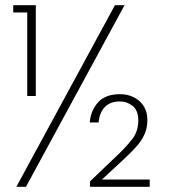

<svg xmlns="http://www.w3.org/2000/svg" viewBox="-20 -720 658 740"><path d="M423 -700H460L80 0H43ZM85 -672H31V-700H118V-350H85ZM326 -248Q329 -292 357 -324.5Q385 -357 443 -357Q473 -357 497 -344.5Q521 -332 534.5 -310Q548 -288 548 -257Q548 -227 537 -202.5Q526 -178 505.5 -155Q485 -132 458 -107L361 -17L356 -28H557V0H327V-21L440 -129Q467 -155 490 -184.5Q513 -214 513 -256Q513 -294 491.5 -311.5Q470 -329 442 -329Q406 -329 385 -308.5Q364 -288 360 -248Z"/></svg>

Font: Albert Sans ExtraLight
Style: Regular
Weight: 250
Designer: Andreas Rasmussen
Foundry: a.Foundry
Version: Version 1.025